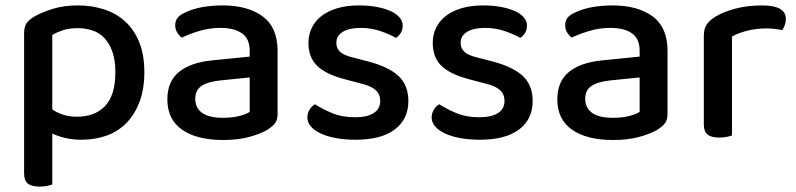

<svg xmlns="http://www.w3.org/2000/svg" viewBox="-20 -502 2940 709"><path d="M281 14Q249 14 221 7.5Q193 1 173 -9V179Q166 182 153.5 184.5Q141 187 126 187Q97 187 83 176Q69 165 69 138V-379Q69 -401 77 -414.5Q85 -428 107 -441Q135 -457 175.5 -469.5Q216 -482 267 -482Q319 -482 364 -467.5Q409 -453 442 -423Q475 -393 494 -346.5Q513 -300 513 -236Q513 -173 495.5 -126.5Q478 -80 447.5 -48.5Q417 -17 374.5 -1.5Q332 14 281 14ZM265 -71Q330 -71 368 -110.5Q406 -150 406 -236Q406 -280 395 -311Q384 -342 365.5 -361.5Q347 -381 321.5 -389.5Q296 -398 267 -398Q235 -398 212.5 -390.5Q190 -383 173 -373V-98Q190 -86 213 -78.5Q236 -71 265 -71Z M804 -67Q839 -67 865 -74Q891 -81 902 -89V-216L793 -205Q747 -200 724 -184.5Q701 -169 701 -137Q701 -104 726 -85.5Q751 -67 804 -67ZM802 -482Q895 -482 950 -441.5Q1005 -401 1005 -314V-81Q1005 -58 994.5 -45.5Q984 -33 966 -22Q940 -7 899 4Q858 15 804 15Q707 15 652.5 -23Q598 -61 598 -135Q598 -201 640.5 -236Q683 -271 763 -279L902 -293V-315Q902 -359 873.5 -379Q845 -399 794 -399Q754 -399 717 -388Q680 -377 651 -363Q641 -371 634 -382.5Q627 -394 627 -408Q627 -425 635.5 -436Q644 -447 662 -455Q690 -469 726 -475.5Q762 -482 802 -482Z M1488 -129Q1488 -62 1438 -24Q1388 14 1293 14Q1254 14 1221 8Q1188 2 1164.5 -9Q1141 -20 1128 -35Q1115 -50 1115 -68Q1115 -83 1122.5 -96Q1130 -109 1143 -117Q1171 -99 1207 -84Q1243 -69 1291 -69Q1336 -69 1360 -84.5Q1384 -100 1384 -129Q1384 -154 1367.5 -169Q1351 -184 1319 -192L1251 -210Q1183 -228 1151 -259Q1119 -290 1119 -344Q1119 -373 1131 -398.5Q1143 -424 1166.5 -442.5Q1190 -461 1225 -471.5Q1260 -482 1305 -482Q1341 -482 1370.5 -476.5Q1400 -471 1421.5 -461.5Q1443 -452 1455 -438Q1467 -424 1467 -408Q1467 -392 1460 -380.5Q1453 -369 1442 -362Q1424 -373 1388.5 -386Q1353 -399 1312 -399Q1270 -399 1246 -384.5Q1222 -370 1222 -344Q1222 -324 1235.5 -311Q1249 -298 1282 -290L1340 -275Q1416 -255 1452 -221Q1488 -187 1488 -129Z M1947 -129Q1947 -62 1897 -24Q1847 14 1752 14Q1713 14 1680 8Q1647 2 1623.5 -9Q1600 -20 1587 -35Q1574 -50 1574 -68Q1574 -83 1581.5 -96Q1589 -109 1602 -117Q1630 -99 1666 -84Q1702 -69 1750 -69Q1795 -69 1819 -84.5Q1843 -100 1843 -129Q1843 -154 1826.5 -169Q1810 -184 1778 -192L1710 -210Q1642 -228 1610 -259Q1578 -290 1578 -344Q1578 -373 1590 -398.5Q1602 -424 1625.5 -442.5Q1649 -461 1684 -471.5Q1719 -482 1764 -482Q1800 -482 1829.5 -476.5Q1859 -471 1880.5 -461.5Q1902 -452 1914 -438Q1926 -424 1926 -408Q1926 -392 1919 -380.5Q1912 -369 1901 -362Q1883 -373 1847.5 -386Q1812 -399 1771 -399Q1729 -399 1705 -384.5Q1681 -370 1681 -344Q1681 -324 1694.5 -311Q1708 -298 1741 -290L1799 -275Q1875 -255 1911 -221Q1947 -187 1947 -129Z M2244 -67Q2279 -67 2305 -74Q2331 -81 2342 -89V-216L2233 -205Q2187 -200 2164 -184.5Q2141 -169 2141 -137Q2141 -104 2166 -85.5Q2191 -67 2244 -67ZM2242 -482Q2335 -482 2390 -441.5Q2445 -401 2445 -314V-81Q2445 -58 2434.5 -45.5Q2424 -33 2406 -22Q2380 -7 2339 4Q2298 15 2244 15Q2147 15 2092.5 -23Q2038 -61 2038 -135Q2038 -201 2080.5 -236Q2123 -271 2203 -279L2342 -293V-315Q2342 -359 2313.5 -379Q2285 -399 2234 -399Q2194 -399 2157 -388Q2120 -377 2091 -363Q2081 -371 2074 -382.5Q2067 -394 2067 -408Q2067 -425 2075.5 -436Q2084 -447 2102 -455Q2130 -469 2166 -475.5Q2202 -482 2242 -482Z M2683 -2Q2676 1 2663.5 3.5Q2651 6 2636 6Q2607 6 2593 -5Q2579 -16 2579 -42V-370Q2579 -395 2589 -410.5Q2599 -426 2621 -440Q2650 -458 2695 -470Q2740 -482 2794 -482Q2882 -482 2882 -432Q2882 -420 2878 -409.5Q2874 -399 2869 -391Q2859 -393 2844 -395Q2829 -397 2812 -397Q2772 -397 2739 -388.5Q2706 -380 2683 -367Z"/></svg>

Font: Baloo Da 2 Medium
Style: Regular
Weight: 500
Designer: Noopur Datye, Sulekha Rajkumar and Ek Type
Foundry: Ek Type
Version: Version 1.640;hotconv 1.0.111;makeotfexe 2.5.65597; ttfautoh